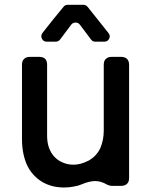

<svg xmlns="http://www.w3.org/2000/svg" viewBox="-20 -789 635 814"><path d="M421.9 -612.3H383.8Q373 -612.3 366.2 -621.1Q348.6 -644.5 318.4 -684.6Q311.5 -693.4 300.3 -693.4Q289.1 -693.4 282.2 -684.6Q271.5 -670.9 234.4 -621.1Q227.5 -612.3 215.8 -612.3H177.7Q164.1 -612.3 157.7 -625Q151.4 -637.7 160.2 -649.4Q205.1 -707 249 -759.8Q255.9 -768.6 266.6 -768.6H333Q344.7 -768.6 351.6 -759.8L439.5 -649.4Q449.2 -637.7 442.9 -625Q436.5 -612.3 421.9 -612.3ZM493.2 -1Q509.8 -1 518.6 -9.8Q527.3 -17.6 527.3 -34.2Q527.3 -194.3 527.3 -514.6Q527.3 -530.3 518.6 -539.1Q509.8 -547.9 493.2 -547.9Q480.5 -547.9 453.1 -547.9Q437.5 -547.9 428.7 -539.1Q419.9 -531.2 419.9 -514.6Q419.9 -420.9 419.9 -235.4Q419.9 -195.3 405.3 -161.1Q389.6 -127 354.5 -107.4Q353.5 -107.4 352.5 -106.4Q351.6 -106.4 351.6 -106.4Q336.9 -98.6 321.3 -94.7Q306.6 -90.8 292 -90.8Q266.6 -90.8 247.1 -99.6Q226.6 -107.4 210.9 -124Q195.3 -140.6 187.5 -163.1Q179.7 -185.5 179.7 -212.9Q179.7 -313.5 179.7 -514.6Q179.7 -530.3 171.9 -539.1Q163.1 -547.9 146.5 -547.9Q132.8 -547.9 106.4 -547.9Q90.8 -547.9 82 -539.1Q73.2 -531.2 73.2 -514.6Q73.2 -409.2 73.2 -200.2Q73.2 -167 79.1 -137.7Q85 -109.4 95.7 -86.9Q107.4 -63.5 123 -46.9Q139.6 -29.3 159.2 -17.6Q179.7 -5.9 202.1 0Q225.6 5.9 252 5.9Q273.4 5.9 292 2Q311.5 -1 327.1 -7.8Q356.4 -20.5 382.8 -21.5Q408.2 -21.5 434.6 -5.9Q438.5 -3.9 443.4 -2.9Q448.2 -1 454.1 -1Q455.1 -1 455.1 -1Q464.8 -1 474.6 -1Q484.4 -1 493.2 -1Z"/></svg>

Font: DeepSea
Style: Medium
Weight: 500
Designer: Stem
Version: Version 3.019;git-0a5106e0b